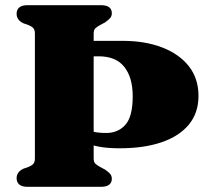

<svg xmlns="http://www.w3.org/2000/svg" viewBox="-20 -720 812 740"><path d="M253 -503V-562.5H454Q539 -562.5 604.8 -537.2Q670.5 -512 707.8 -464.8Q745 -417.5 745 -350.5Q745 -285 708 -240Q671 -195 603 -171.8Q535 -148.5 441.5 -148.5Q396 -148.5 364.2 -154.2Q332.5 -160 306.8 -171Q281 -182 253.5 -198L261 -249Q281 -236.5 299 -227Q317 -217.5 338.5 -212.5Q360 -207.5 389.5 -207.5Q435 -207.5 463.2 -239Q491.5 -270.5 491.5 -349Q491.5 -421 459.2 -462Q427 -503 360 -503ZM341 -109Q341 -94.5 348.5 -88.2Q356 -82 366 -76.5L385.5 -66Q397 -58 404 -50.5Q411 -43 411 -30.5Q411 -16.5 400.8 -8.2Q390.5 0 369 0H86Q64.5 0 54.2 -9Q44 -18 44 -33Q44 -57 69.5 -69.5L89.5 -76.5Q101 -81 107.8 -87.8Q114.5 -94.5 114.5 -109V-591Q114.5 -605.5 107.8 -612.2Q101 -619 89.5 -623.5L69.5 -630.5Q44 -643 44 -667Q44 -682.5 54.2 -691.2Q64.5 -700 86 -700H369Q390.5 -700 400.8 -692Q411 -684 411 -669.5Q411 -657 404 -649.8Q397 -642.5 385.5 -634L366 -623.5Q356 -618 348.5 -611.8Q341 -605.5 341 -591Z"/></svg>

Font: Fraunces Black
Style: Regular
Weight: 900
Version: Version 1.000;[b76b70a41]